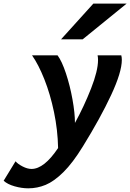

<svg xmlns="http://www.w3.org/2000/svg" viewBox="-115 -793 706 1040"><path d="M544.9 -468.8Q544.9 -402.3 486.8 -277.8Q428.7 -153.3 334 0Q278.8 89.8 228.3 139.6Q177.7 189.5 132.3 208.3Q86.9 227.1 38.1 227.1Q2.4 227.1 -36.1 216.1Q-74.7 205.1 -95.2 186L-30.8 80.6Q-18.6 95.2 7.3 108.6Q33.2 122.1 55.7 122.1Q124 122.1 199.7 8.8Q197.8 -88.9 177.5 -186Q157.2 -283.2 125.5 -363Q93.8 -442.9 58.6 -493.2H196.8Q220.2 -461.9 242.2 -395.5Q264.2 -329.1 277.6 -254.6Q291 -180.2 291 -127Q340.8 -217.8 378.4 -314Q416 -410.2 416 -467.8Q416 -483.4 413.6 -493.2H542Q544.9 -482.4 544.9 -468.8ZM570.8 -773.4 333 -580.1H215.8L390.6 -773.4Z"/></svg>

Font: Lesson One
Style: Bold Italic
Weight: 700
Italic angle: -14°
Designer: But Ko, Victor Gaultney, Annie Olsen, Julie Remington, Don Collingsworth, Eric Hays, Becca Hirsbrunner
Version: Version 1.100